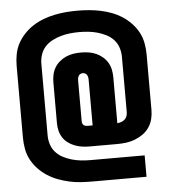

<svg xmlns="http://www.w3.org/2000/svg" viewBox="-59 -832 867 983"><g transform="rotate(-5 375.0 -340.0)"><path d="M375 99Q345 99 315.5 97Q286 95 257 88.5Q228 82 200 71.5Q172 61 147 45Q122 29 101 7Q80 -15 66 -41Q52 -67 46.5 -96.5Q41 -126 41 -156V-524Q41 -554 46.5 -583.5Q52 -613 66 -639Q80 -665 101 -687Q122 -709 147 -725Q172 -741 200 -751.5Q228 -762 257 -768Q286 -774 315.5 -776.5Q345 -779 375 -779Q405 -779 434.5 -776.5Q464 -774 493 -768Q522 -762 550 -751.5Q578 -741 603 -725Q628 -709 649 -687Q670 -665 684 -639Q698 -613 703.5 -583.5Q709 -554 709 -524V-240Q709 -217 703.5 -194Q698 -171 685 -151.5Q672 -132 652.5 -118Q633 -104 611 -95.5Q589 -87 566 -84Q543 -81 519 -81H375Q356 -81 337 -84Q318 -87 300 -94Q282 -101 266.5 -112.5Q251 -124 240.5 -140.5Q230 -157 225.5 -175.5Q221 -194 221 -214V-423Q221 -443 225 -462.5Q229 -482 239 -499Q249 -516 264.5 -529Q280 -542 298 -550Q316 -558 335.5 -561Q355 -564 375 -564Q395 -564 414.5 -561Q434 -558 452 -550Q470 -542 485.5 -529Q501 -516 511 -499Q521 -482 525 -462.5Q529 -443 529 -423V-187Q539 -188 549 -191.5Q559 -195 567 -202Q575 -209 578.5 -219Q582 -229 582 -240V-524Q582 -548 574.5 -571Q567 -594 551 -611.5Q535 -629 513.5 -640Q492 -651 469 -657.5Q446 -664 422.5 -666.5Q399 -669 375 -669Q351 -669 327.5 -666.5Q304 -664 281 -657.5Q258 -651 236.5 -640Q215 -629 199 -611.5Q183 -594 175.5 -571Q168 -548 168 -524V-156Q168 -132 175.5 -109Q183 -86 199 -68.5Q215 -51 236.5 -40Q258 -29 281 -22.5Q304 -16 327.5 -13.5Q351 -11 375 -11H654V99ZM402 -187V-423Q402 -430 400.5 -436Q399 -442 396 -447Q393 -452 387 -455Q381 -458 375 -458Q369 -458 363 -455Q357 -452 354 -447Q351 -442 349.5 -436Q348 -430 348 -423V-214Q348 -208 349.5 -203Q351 -198 355 -194Q359 -190 364.5 -188.5Q370 -187 375 -187Z"/></g></svg>

Font: Iosevka Aile Extrabold
Style: Regular
Weight: 800
Designer: Belleve Invis
Foundry: Belleve Invis
Version: Version 27.3.5; ttfautohint (v1.8.4)